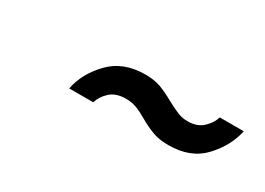

<svg xmlns="http://www.w3.org/2000/svg" viewBox="-18 -604 612 444"><g transform="rotate(30 288.5 -382.0)"><path d="M290 -440Q314 -440 331.5 -433.5Q349 -427 370 -415Q389 -405 401 -400Q413 -395 428 -395Q453 -395 468 -409Q483 -423 488 -440H552Q543 -397 509.5 -361Q476 -325 417 -325Q392 -325 374.5 -331.5Q357 -338 336 -350Q319 -360 306.5 -364.5Q294 -369 279 -369Q252 -369 237 -355Q222 -341 217 -324H153Q161 -367 196 -403.5Q231 -440 290 -440Z"/></g></svg>

Font: Be Vietnam Medium
Style: Italic
Weight: 500
Italic angle: -9.444°
Designer: Gabriel Lam
Foundry: TypeRant
Version: Version 3.000